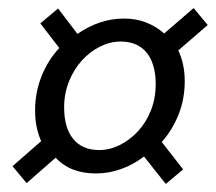

<svg xmlns="http://www.w3.org/2000/svg" viewBox="-20 -569 535 476"><path d="M46 -115 11 -157 82 -219Q75 -235 71 -253.5Q67 -272 67 -295Q67 -340 83 -380Q99 -420 127 -450L80 -511L124 -548L172 -485Q198 -503 227 -513Q256 -523 287 -523Q318 -523 343 -513Q368 -503 387 -486L460 -549L495 -507L422 -444Q438 -410 438 -368Q438 -323 422.5 -284.5Q407 -246 381 -217L434 -149L391 -113L337 -181Q311 -161 280.5 -150Q250 -139 218 -139Q154 -139 118 -178ZM226 -197Q252 -197 277 -209.5Q302 -222 322 -243.5Q342 -265 354 -295Q366 -325 366 -360Q366 -411 343.5 -438.5Q321 -466 279 -466Q253 -466 228 -453.5Q203 -441 183 -419Q163 -397 151 -367Q139 -337 139 -303Q139 -252 161.5 -224.5Q184 -197 226 -197Z"/></svg>

Font: TypoPRO Source Sans Pro
Style: Italic
Weight: 400
Italic angle: -11°
Designer: Paul D. Hunt
Foundry: Adobe Systems Incorporated
Version: Version 1.075;PS 2.000;hotconv 1.0.86;makeotf.lib2.5.63406